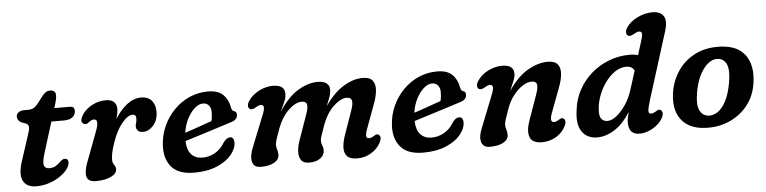

<svg xmlns="http://www.w3.org/2000/svg" viewBox="-45 -939 4671 1171"><g transform="rotate(-5 2290.5 -353.5)"><path d="M108 -375.5 79 -386Q55 -399.5 55 -422Q55 -438 67.8 -448Q80.5 -458 101 -458H126.5Q145 -458 157.8 -463.8Q170.5 -469.5 185 -486.5L226 -539.5Q234 -549.5 244.8 -556.5Q255.5 -563.5 271.5 -563.5Q288 -563.5 296.5 -555Q305 -546.5 305 -533Q305 -510 292.5 -470.5L287.5 -454.5H384Q410.5 -454.5 410.5 -428Q410.5 -403 392.2 -388.8Q374 -374.5 343.5 -374.5H262.5L203.5 -185Q186.5 -129.5 193.8 -110.8Q201 -92 225.5 -92Q246 -92 261.5 -100Q277 -108 295.5 -126.5Q306 -135.5 311.5 -138.2Q317 -141 324.5 -141Q345 -141 345 -117.5Q345 -98.5 328.5 -76.2Q312 -54 283 -34.2Q254 -14.5 216.5 -1.8Q179 11 137.5 11Q76.5 11 56 -32.2Q35.5 -75.5 66.5 -162.5L113 -305.5Q124 -336.5 123.8 -351.8Q123.5 -367 108 -375.5Z M466.5 -341Q457 -342 449.2 -351.2Q441.5 -360.5 448 -378Q457 -403 479.5 -425Q502 -447 534.5 -461Q567 -475 605 -475Q637.5 -475 653.8 -459.2Q670 -443.5 670 -417Q670 -404.5 667 -388.8Q664 -373 659 -355.5Q693 -410.5 734.2 -441.8Q775.5 -473 820 -473Q861 -473 883.8 -447.8Q906.5 -422.5 906.5 -379.5Q906.5 -327.5 878 -295.2Q849.5 -263 814.5 -263Q791 -263 781.8 -274.8Q772.5 -286.5 772.5 -298Q772.5 -310 776.5 -321.8Q780.5 -333.5 780.5 -348Q780.5 -373 760.5 -373Q729.5 -373 693.8 -329.5Q658 -286 633.5 -214Q620.5 -176.5 615.8 -153.2Q611 -130 611 -110.5Q611 -91.5 620.8 -78.2Q630.5 -65 630.5 -51.5Q630.5 -24 594.2 -6.5Q558 11 501.5 11Q452 11 445.2 -24.2Q438.5 -59.5 464 -121L527.5 -290Q556.5 -364.5 521 -364.5Q508 -364.5 493.5 -353Q487 -347.5 480 -343.8Q473 -340 466.5 -341Z M1364 -152Q1364 -113.5 1333 -75.8Q1302 -38 1243.5 -13Q1185 12 1103 12Q1008 12 965.2 -38Q922.5 -88 927 -169.5Q930 -231 954.5 -286Q979 -341 1019.8 -383.2Q1060.5 -425.5 1114.2 -449.8Q1168 -474 1229.5 -474Q1292 -474 1322.8 -443Q1353.5 -412 1361.5 -363Q1363.5 -355 1367 -348.5Q1370.5 -342 1376 -341Q1393.5 -338 1393.5 -317.5Q1393.5 -303.5 1384.2 -292.2Q1375 -281 1351.5 -274.5Q1314.5 -262.5 1263 -246.2Q1211.5 -230 1159.2 -213.5Q1107 -197 1067 -184.5Q1069 -129 1094.2 -102Q1119.5 -75 1161.5 -75Q1203.5 -75 1239.8 -96Q1276 -117 1298 -155.5Q1310 -171 1319 -177.2Q1328 -183.5 1340 -183.5Q1352.5 -183.5 1358.2 -174Q1364 -164.5 1364 -152ZM1192 -403.5Q1167.5 -403.5 1141.8 -381Q1116 -358.5 1096.2 -320.2Q1076.5 -282 1070 -235Q1108.5 -248 1154.2 -263.8Q1200 -279.5 1235 -292.5Q1241.5 -314.5 1241.5 -346.5Q1241.5 -373 1228.5 -388.2Q1215.5 -403.5 1192 -403.5Z M1757.5 -120 1815.5 -285.5Q1829.5 -324.5 1824.8 -343.2Q1820 -362 1794 -362Q1755 -362 1711.8 -320.2Q1668.5 -278.5 1643 -209Q1628 -167 1621.2 -146.8Q1614.5 -126.5 1614.5 -112Q1614.5 -98 1619.5 -84Q1624.5 -70 1624.5 -53Q1624.5 -23 1594 -5.5Q1563.5 12 1510.5 12Q1468 12 1459.5 -24.5Q1451 -61 1475.5 -117.5L1546.5 -295Q1563 -334 1561.2 -349Q1559.5 -364 1543 -364Q1531 -364 1509.5 -350.5Q1486.5 -338 1475 -345.5Q1465.5 -351.5 1465.2 -365.2Q1465 -379 1475.5 -395Q1499 -430.5 1541.2 -452.2Q1583.5 -474 1626.5 -474Q1699 -474 1699 -419Q1699 -395 1686.8 -368Q1674.5 -341 1660 -310Q1716 -397.5 1779 -435.8Q1842 -474 1900.5 -474Q1938 -474 1955.8 -459.2Q1973.5 -444.5 1973 -420.5Q1972.5 -397.5 1963.8 -372.8Q1955 -348 1944 -322Q1996.5 -399 2057.5 -436.5Q2118.5 -474 2176 -474Q2221.5 -474 2238.2 -450.2Q2255 -426.5 2251 -388.5Q2247 -350.5 2230.5 -307.5L2180 -171Q2166.5 -136 2167.2 -120.2Q2168 -104.5 2184 -104.5Q2191 -104.5 2198.2 -107Q2205.5 -109.5 2215.5 -116Q2224.5 -122 2231.2 -123.5Q2238 -125 2245 -119.5Q2263.5 -105.5 2244 -69.5Q2225 -34 2186.8 -11Q2148.5 12 2102 12Q2059 12 2040.5 -7.2Q2022 -26.5 2023 -60.2Q2024 -94 2039.5 -138L2091 -284.5Q2104.5 -322.5 2100 -342.2Q2095.5 -362 2068.5 -362Q2031.5 -362 1986 -318.8Q1940.5 -275.5 1913 -193Q1899.5 -157 1894.5 -140Q1889.5 -123 1889.5 -114Q1889.5 -98.5 1896 -84.2Q1902.5 -70 1901.5 -53.5Q1900.5 -23.5 1874.5 -5.8Q1848.5 12 1808 12Q1772 12 1758.2 -8.8Q1744.5 -29.5 1746 -60.2Q1747.5 -91 1757.5 -120Z M2766.5 -152Q2766.5 -113.5 2735.5 -75.8Q2704.5 -38 2646 -13Q2587.5 12 2505.5 12Q2410.5 12 2367.8 -38Q2325 -88 2329.5 -169.5Q2332.5 -231 2357 -286Q2381.5 -341 2422.2 -383.2Q2463 -425.5 2516.8 -449.8Q2570.5 -474 2632 -474Q2694.5 -474 2725.2 -443Q2756 -412 2764 -363Q2766 -355 2769.5 -348.5Q2773 -342 2778.5 -341Q2796 -338 2796 -317.5Q2796 -303.5 2786.8 -292.2Q2777.5 -281 2754 -274.5Q2717 -262.5 2665.5 -246.2Q2614 -230 2561.8 -213.5Q2509.5 -197 2469.5 -184.5Q2471.5 -129 2496.8 -102Q2522 -75 2564 -75Q2606 -75 2642.2 -96Q2678.5 -117 2700.5 -155.5Q2712.5 -171 2721.5 -177.2Q2730.5 -183.5 2742.5 -183.5Q2755 -183.5 2760.8 -174Q2766.5 -164.5 2766.5 -152ZM2594.5 -403.5Q2570 -403.5 2544.2 -381Q2518.5 -358.5 2498.8 -320.2Q2479 -282 2472.5 -235Q2511 -248 2556.8 -263.8Q2602.5 -279.5 2637.5 -292.5Q2644 -314.5 2644 -346.5Q2644 -373 2631 -388.2Q2618 -403.5 2594.5 -403.5Z M2877 -345.5Q2868 -351.5 2867.5 -365.2Q2867 -379 2878 -395Q2901 -430.5 2943.5 -452.2Q2986 -474 3029.5 -474Q3101.5 -474 3101.5 -419Q3101.5 -399.5 3091 -375Q3080.5 -350.5 3066 -316Q3125 -403 3188.5 -438.5Q3252 -474 3308.5 -474Q3352 -474 3369.8 -452.5Q3387.5 -431 3384.5 -392.8Q3381.5 -354.5 3362 -305L3309 -164Q3286.5 -104.5 3316 -104.5Q3329.5 -104.5 3347.5 -116Q3356 -122 3362.8 -123.5Q3369.5 -125 3377 -119.5Q3395 -105.5 3376 -69.5Q3356.5 -33 3318 -10.5Q3279.5 12 3233.5 12Q3173 12 3159 -26.2Q3145 -64.5 3168.5 -129.5L3222 -280.5Q3237 -322 3232.8 -342Q3228.5 -362 3201 -362Q3175.5 -362 3145 -342.5Q3114.5 -323 3087 -287Q3059.5 -251 3043 -201Q3028.5 -160.5 3023 -142.8Q3017.5 -125 3017.5 -112.5Q3017.5 -99 3022.5 -84.2Q3027.5 -69.5 3027.5 -51.5Q3027.5 -22.5 2996.5 -5.2Q2965.5 12 2913 12Q2872.5 12 2862.2 -22Q2852 -56 2877 -113L2949 -295Q2965.5 -334.5 2963.5 -349.2Q2961.5 -364 2945 -364Q2933.5 -364 2911.5 -350.5Q2889.5 -338 2877 -345.5Z M4040.5 -600.5 3910.5 -186.5Q3894 -132.5 3895.5 -118.2Q3897 -104 3911 -104Q3923 -104 3942.5 -116Q3951 -121.5 3958.2 -123.2Q3965.5 -125 3972.5 -119.5Q3980.5 -113 3981 -100Q3981.5 -87 3971.5 -69Q3958.5 -46 3935.2 -27.8Q3912 -9.5 3884.2 1.2Q3856.5 12 3831 12Q3764 12 3764 -61Q3764 -85.5 3775 -125.5Q3731.5 -56 3678.2 -22Q3625 12 3571 12Q3509.5 12 3478 -33.2Q3446.5 -78.5 3460 -166.5Q3467 -230.5 3497 -286.2Q3527 -342 3574.5 -383.8Q3622 -425.5 3682.5 -449.2Q3743 -473 3811.5 -473Q3839 -473 3862 -466L3888 -547.5Q3899 -582 3897.5 -595.5Q3896 -609 3879.5 -609Q3867.5 -609 3845.5 -595.5Q3823.5 -582.5 3811 -590.5Q3802 -596.5 3801.5 -610.2Q3801 -624 3811.5 -640Q3834.5 -675 3880.2 -697Q3926 -719 3970.5 -719Q4021.5 -719 4040 -688.8Q4058.5 -658.5 4040.5 -600.5ZM3594 -141.5Q3594 -110 3607.2 -96.2Q3620.5 -82.5 3641.5 -82.5Q3668 -82.5 3698.2 -106.5Q3728.5 -130.5 3754.8 -170Q3781 -209.5 3796 -256L3833.5 -374.5Q3820 -402 3783 -402Q3748 -402 3714.2 -379Q3680.5 -356 3653.2 -317.8Q3626 -279.5 3610 -233.5Q3594 -187.5 3594 -141.5Z M4369 -474Q4472.5 -469 4518.2 -405.8Q4564 -342.5 4549 -237.5Q4537.5 -156.5 4491.5 -99.2Q4445.5 -42 4377.2 -13Q4309 16 4230.5 11.5Q4132 6.5 4085.2 -56Q4038.5 -118.5 4055.5 -224.5Q4067 -294.5 4106.8 -352.8Q4146.5 -411 4212.8 -444.5Q4279 -478 4369 -474ZM4258.5 -61Q4284.5 -58.5 4312.5 -75.8Q4340.5 -93 4364 -135.5Q4387.5 -178 4400.5 -251Q4413.5 -326 4398 -361.8Q4382.5 -397.5 4346 -401Q4299 -405 4257.8 -352Q4216.5 -299 4200.5 -205.5Q4188 -133 4205.2 -98.5Q4222.5 -64 4258.5 -61Z"/></g></svg>

Font: Fraunces 9pt S100 SemiBold
Style: Italic
Weight: 600
Italic angle: -16°
Version: Version 1.000; ttfautohint (v1.8.3)